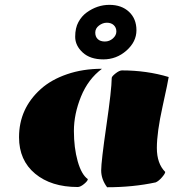

<svg xmlns="http://www.w3.org/2000/svg" viewBox="-20 -787 790 808"><path d="M635.3 -19.5Q540 1 430.7 1Q405.8 -32.7 405.8 -69.8Q405.8 -106.9 427.7 -258.1Q449.7 -409.2 450.2 -459Q450.2 -465.3 466.3 -478Q482.4 -490.7 493.2 -490.7Q597.7 -490.7 689.9 -462.9Q688 -447.3 664.1 -338.6Q640.1 -230 640.1 -164.3Q640.1 -98.6 675.3 -63.5Q675.3 -56.6 661.6 -40.8Q647.9 -24.9 635.3 -19.5ZM409.2 -497.6Q351.1 -454.6 321 -380.9Q291 -307.1 291 -236.1Q291 -165 306.9 -108.6Q322.8 -52.2 349.6 -33.2Q349.6 -25.9 334 -12.9Q318.4 0 307.1 0Q195.3 0 127.7 -56.2Q60.1 -112.3 60.1 -209.5Q60.1 -330.1 151.4 -412.1Q195.3 -451.7 262 -474.6Q328.6 -497.6 409.2 -497.6ZM429.7 -691.4Q412.1 -691.4 396.5 -679.4Q380.9 -667.5 380.9 -649.9Q380.9 -632.3 391.6 -622.3Q402.3 -612.3 421.4 -612.3Q440.4 -612.3 455.1 -625.2Q469.7 -638.2 469.7 -654.5Q469.7 -670.9 458.7 -681.2Q447.8 -691.4 429.7 -691.4ZM344.7 -734.4Q389.2 -766.6 440.4 -766.6Q491.7 -766.6 522.9 -737.3Q554.2 -708 554.2 -659.7Q554.2 -611.3 512.2 -574.2Q470.2 -537.1 414.8 -537.1Q359.4 -537.1 327.9 -566.2Q296.4 -595.2 296.4 -632.3Q296.4 -669.4 310.1 -694.3Q323.7 -719.2 344.7 -734.4Z"/></svg>

Font: Emblema One
Style: Regular
Weight: 400
Designer: Riccardo De Franceschi
Foundry: Riccardo De Franceschi
Version: Version 1.003